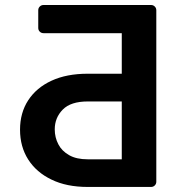

<svg xmlns="http://www.w3.org/2000/svg" viewBox="-20 -740 697 760"><path d="M183.9 -29.1Q124.3 -57.5 91.6 -108.7Q59.3 -159.4 59.3 -226.6Q59.3 -293.3 91.6 -343Q124.3 -393.1 183.9 -420.5Q243.6 -448.2 327.4 -448.2H462V-608.7H152.3Q143.5 -608.7 137.4 -614.7Q131.4 -620.7 131.4 -629.3V-699.6Q131.4 -708.1 137.4 -714.1Q143.5 -720.2 152.3 -720.2H578.1Q586.6 -720.2 592.7 -714.1Q598.7 -708.1 598.7 -699.6V-20.6Q598.7 -12.1 592.7 -6Q586.6 0 578.1 0H327.4Q243.3 0 183.9 -29.1ZM210.9 -169Q224.4 -142.4 253.9 -125.7Q282.3 -109.4 327.4 -109.4H462V-338.4H327.4Q260.3 -338.4 228.7 -306.5Q196.7 -274.1 196.7 -228Q196.7 -196 210.9 -169Z"/></svg>

Font: DeltaSans SemiBold
Style: Regular
Weight: 600
Designer: Rasmus Andersson
Foundry: rsms
Version: Version 3.012